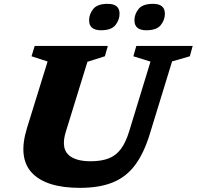

<svg xmlns="http://www.w3.org/2000/svg" viewBox="-20 -940 998 974"><path d="M314 -272Q290 -194 324 -158Q358 -122 439.5 -122Q493.5 -122 530.8 -136.2Q568 -150.5 593 -183.8Q618 -217 635.5 -274.5L743.5 -627.5L656.5 -654.5L671.5 -707H957.5L943 -654.5L853 -628.5L740.5 -262Q710.5 -163.5 665.5 -103Q620.5 -42.5 552.5 -14.8Q484.5 13 385.5 13Q213.5 13 141.8 -63.5Q70 -140 117.5 -292.5L221.5 -628L140 -654.5L156 -707H527L512 -654.5L423.5 -626.5ZM492.5 -786.5Q432 -786.5 432 -837Q432 -868 452.8 -894.2Q473.5 -920.5 526.5 -920.5Q586.5 -920.5 586.5 -870.5Q586.5 -839.5 565.8 -813Q545 -786.5 492.5 -786.5ZM722 -786.5Q662 -786.5 662 -837Q662 -868 682.8 -894.2Q703.5 -920.5 756 -920.5Q816.5 -920.5 816.5 -870.5Q816.5 -839.5 795.8 -813Q775 -786.5 722 -786.5Z"/></svg>

Font: Newsreader 6pt
Style: Bold Italic
Weight: 700
Italic angle: -17°
Designer: Hugues Gentile
Foundry: Production Type
Version: Version 1.003; ttfautohint (v1.8.3)